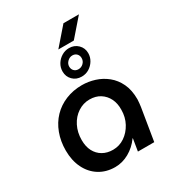

<svg xmlns="http://www.w3.org/2000/svg" viewBox="-214 -1032 1070 1171"><g transform="rotate(-30 321.5 -446.0)"><path d="M251 13Q188 13 140 -17Q92 -47 65.5 -101Q39 -155 39 -225Q39 -290 59.5 -345Q80 -400 118 -439.5Q156 -479 208.5 -500.5Q261 -522 323 -522Q368 -522 412.5 -508Q457 -494 493.5 -464.5Q530 -435 552 -389Q574 -343 574 -278Q573 -263 572 -250.5Q571 -238 569 -226L532 0H417L431 -86H429Q396 -40 349 -13.5Q302 13 251 13ZM292 -85Q337 -85 374 -110Q411 -135 434 -177.5Q457 -220 457 -272Q458 -316 441.5 -349.5Q425 -383 394 -403Q363 -423 319 -423Q275 -423 237 -398Q199 -373 177 -329.5Q155 -286 155 -232Q155 -186 172 -153.5Q189 -121 220 -103Q251 -85 292 -85ZM350 -567Q312 -567 287.5 -591.5Q263 -616 263 -652Q263 -681 277.5 -704.5Q292 -728 316 -742.5Q340 -757 368 -757Q405 -757 430 -732.5Q455 -708 455 -672Q455 -644 440.5 -620Q426 -596 402.5 -581.5Q379 -567 350 -567ZM355 -616Q375 -616 390 -630.5Q405 -645 405 -666Q405 -684 393.5 -696Q382 -708 363 -708Q344 -708 328.5 -693Q313 -678 313 -658Q313 -640 324.5 -628Q336 -616 355 -616ZM308 -782 415 -905H524L417 -782Z"/></g></svg>

Font: MuseoModerno Medium
Style: Italic
Weight: 500
Italic angle: -9°
Designer: Pablo Cosgaya, Héctor Gatti, Marcela Romero, and the Authors of The MuseoModerno Project.
Foundry: Omnibus-Type Team
Version: Version 1.003